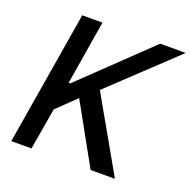

<svg xmlns="http://www.w3.org/2000/svg" viewBox="-128 -853 974 980"><g transform="rotate(20 358.5 -363.5)"><path d="M34.4 0H144.2L182.5 -225.9L284.8 -324.9L465.2 0H597.3L370 -399.9L717 -727.3H578.8L216.6 -380H207.7L264.9 -727.3H155.2Z"/></g></svg>

Font: Magic Ui Pro Medium
Style: Italic
Weight: 500
Italic angle: -9.39999°
Designer: Stefan Endress, Andreas Faust
Version: Version 1.000;FEAKit 1.0